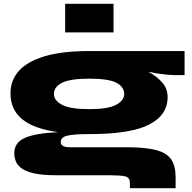

<svg xmlns="http://www.w3.org/2000/svg" viewBox="-20 -773 1009 1008"><path d="M662 215V188Q662 158 635.5 152.5Q609 147 552 147H273Q202 147 158.5 137Q115 127 92.5 110Q70 93 62.5 72.5Q55 52 55 32Q55 -25 111.5 -49.5Q168 -74 285 -79Q157 -97 96 -147.5Q35 -198 35 -283Q35 -350 78 -399.5Q121 -449 212.5 -477Q304 -505 449 -505H949V-379Q901 -377 852.5 -381.5Q804 -386 759 -396Q802 -373 831 -340.5Q860 -308 860 -263Q860 -169 763 -119Q666 -69 449 -69Q365 -69 332 -60.5Q299 -52 299 -27Q299 0 347 0H642Q741 0 798 14.5Q855 29 878.5 63.5Q902 98 902 158V215ZM449 -200Q548 -200 590 -223Q632 -246 632 -279Q632 -317 591 -338.5Q550 -360 449 -360Q349 -360 306 -338.5Q263 -317 263 -279Q263 -246 305.5 -223Q348 -200 449 -200ZM576 -753V-603H322V-753Z"/></svg>

Font: Syne ExtraBold
Style: Regular
Weight: 800
Designer: Lucas Descroix
Foundry: Bonjour Monde
Version: Version 2.200; ttfautohint (v1.8.4)